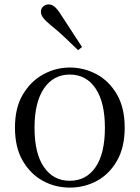

<svg xmlns="http://www.w3.org/2000/svg" viewBox="-20 -838 636 873"><path d="M297 15Q231 15 174.5 -16Q118 -47 83 -107.5Q48 -168 48 -258Q48 -348 84 -408.5Q120 -469 177 -500Q234 -531 297 -531Q362 -531 419 -500.5Q476 -470 511.5 -409Q547 -348 547 -258Q547 -168 512 -107Q477 -46 420.5 -15.5Q364 15 297 15ZM297 -16Q372 -16 414.5 -78Q457 -140 457 -257Q457 -373 414.5 -436Q372 -499 297 -499Q223 -499 180 -436Q137 -373 137 -257Q137 -140 180 -78Q223 -16 297 -16ZM353 -624 335 -610Q305 -639 274.5 -668Q244 -697 210 -724Q187 -743 176.5 -757Q166 -771 166 -784Q166 -800 177 -809Q188 -818 201 -818Q215 -818 227.5 -808Q240 -798 256 -773Q281 -734 305.5 -697Q330 -660 353 -624Z"/></svg>

Font: Noto Serif JP ExtraLight
Style: Regular
Weight: 400
Version: Version 2.003-H1;hotconv 1.1.1;makeotfexe 2.6.0